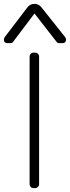

<svg xmlns="http://www.w3.org/2000/svg" viewBox="-79 -972 361 992"><path d="M94 -700H103Q111 -700 117 -694Q123 -688 123 -680V-20Q123 -12 117 -6Q111 0 103 0H94Q85 0 79.5 -6Q74 -12 74 -20V-680Q74 -688 79.5 -694Q85 -700 94 -700ZM62 -933Q76 -952 99 -952Q122 -952 136 -933L257 -781Q262 -775 262 -767Q262 -749 242 -749H229Q218 -749 214 -755L101 -900L99 -902L-12 -755Q-16 -749 -26 -749H-39Q-59 -749 -59 -767Q-59 -773 -54 -781Z"/></svg>

Font: Text Me One
Style: Regular
Weight: 400
Designer: Julia Petretta
Foundry: Julia Petretta
Version: Version 1.003